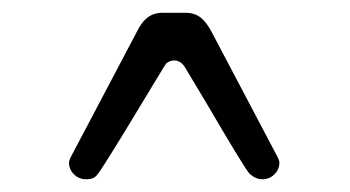

<svg xmlns="http://www.w3.org/2000/svg" viewBox="-20 -697 552 303"><path d="M116.2 -414.1Q128.9 -414.1 133.8 -421.9Q136.7 -423.8 176.8 -489.3Q189.5 -510.7 238.3 -590.8L242.2 -596.7Q248 -601.6 254.9 -601.6Q265.6 -601.6 272.5 -589.8L307.6 -531.2Q362.3 -437.5 373 -423.8Q382.8 -414.1 394 -414.1Q405.3 -414.1 413.1 -421.9Q420.9 -429.7 420.9 -440.4Q420.9 -444.3 416 -453.1L313.5 -647.5Q300.8 -670.9 286.1 -674.8Q280.3 -676.8 273.4 -676.8H236.3Q219.7 -676.8 209 -666Q202.1 -659.2 196.3 -647.5L93.8 -453.1Q88.9 -444.3 88.9 -440.4Q88.9 -429.7 96.7 -421.9Q104.5 -414.1 116.2 -414.1Z"/></svg>

Font: FakePearl
Style: ExtraLight
Weight: 300
Version: Version 1.2